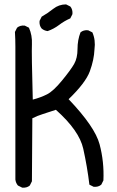

<svg xmlns="http://www.w3.org/2000/svg" viewBox="-20 -860 540 884"><path d="M82 3.9 62.5 -5.9Q52.7 -17.6 50.8 -33.2Q50.8 -610.4 50.8 -645Q50.8 -679.7 48.8 -712.9L58.6 -732.4Q72.3 -744.1 93.8 -742.2L113.3 -732.4Q128.9 -697.3 127 -656.7Q125 -616.2 130.9 -401.4Q168 -411.1 196.8 -425.8Q225.6 -440.4 265.6 -489.3Q305.7 -538.1 321.3 -565.4Q336.9 -592.8 336.9 -634.3Q336.9 -675.8 350.6 -710.9Q364.3 -722.7 385.7 -720.7L405.3 -710.9Q420.9 -675.8 415 -632.8Q413.1 -585 393.6 -531.7Q374 -478.5 295.9 -403.3Q417 -276.4 438.5 -195.8Q460 -115.2 456.1 -29.3L446.3 -9.8Q432.6 2 411.1 0L391.6 -9.8Q381.8 -91.8 363.3 -175.3Q344.7 -258.8 237.3 -354.5Q203.1 -342.8 177.7 -335Q152.3 -327.1 128.9 -315.4L127 -25.4L117.2 -5.9Q103.5 5.9 82 3.9ZM199.2 -716.8Q183.6 -718.8 171.9 -728.5Q160.2 -742.2 162.1 -763.7L171.9 -783.2Q199.2 -798.8 225.1 -819.3Q251 -839.8 284.2 -839.8L303.7 -830.1Q315.4 -816.4 313.5 -794.9L303.7 -775.4Q276.4 -763.7 252 -745.1Q227.5 -726.6 199.2 -716.8Z"/></svg>

Font: NaikaiFont
Style: Regular
Weight: 400
Version: Version 1.67